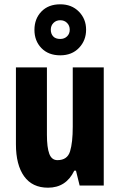

<svg xmlns="http://www.w3.org/2000/svg" viewBox="-20 -862 558 892"><path d="M462 -549V0H350L333 -69H325Q287 10 203 10Q130 10 92 -43Q54 -96 54 -192V-549H198V-236Q198 -177 209 -147.5Q220 -118 247 -118Q293 -118 305.5 -159Q318 -200 318 -273V-549ZM260 -605Q205 -605 172.5 -638.5Q140 -672 140 -723Q140 -775 172.5 -808.5Q205 -842 260 -842Q313 -842 346.5 -808Q380 -774 380 -724Q380 -674 347 -639.5Q314 -605 260 -605ZM260 -681Q279 -681 291.5 -693Q304 -705 304 -724Q304 -743 291.5 -755.5Q279 -768 260 -768Q241 -768 228.5 -755.5Q216 -743 216 -724Q216 -705 227 -693Q238 -681 260 -681Z"/></svg>

Font: Noto Sans Malayalam ExtraCondensed ExtraBold
Style: Regular
Weight: 800
Width: 2
Designer: Jelle Bosma - Monotype Design Team
Foundry: Monotype Imaging Inc.
Version: Version 2.104; ttfautohint (v1.8.4.7-5d5b)